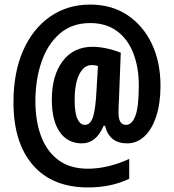

<svg xmlns="http://www.w3.org/2000/svg" viewBox="-20 -742 762 841"><path d="M683 -366Q683 -290 664.5 -233Q646 -176 613 -145Q580 -114 537 -114Q459 -114 440 -191H434Q401 -114 339 -114Q276 -114 241.5 -164Q207 -214 207 -305Q207 -411 254.5 -474Q302 -537 385 -537Q414 -537 447 -530Q480 -523 509 -511L501 -304Q500 -290 499.5 -275Q499 -260 499 -248Q499 -195 532 -195Q558 -195 573 -234.5Q588 -274 588 -368Q588 -448 563.5 -510Q539 -572 491.5 -606.5Q444 -641 375 -641Q295 -641 241.5 -594.5Q188 -548 161.5 -470Q135 -392 135 -299Q135 -211 160.5 -144Q186 -77 237 -40Q288 -3 365 -3Q409 -3 456.5 -14.5Q504 -26 546 -46V41Q467 79 366 79Q209 79 124 -19Q39 -117 39 -294Q39 -425 81.5 -521Q124 -617 200 -669.5Q276 -722 375 -722Q469 -722 538 -676Q607 -630 645 -550Q683 -470 683 -366ZM307 -304Q307 -248 319 -221.5Q331 -195 352 -195Q376 -195 387.5 -230Q399 -265 403 -351L409 -453Q397 -457 382 -457Q348 -457 327.5 -417Q307 -377 307 -304Z"/></svg>

Font: Noto Sans Lao ExtraCondensed
Style: Bold
Weight: 700
Width: 2
Designer: Monotype Design Team
Foundry: Monotype Imaging Inc.
Version: Version 2.003; ttfautohint (v1.8.4.7-5d5b)